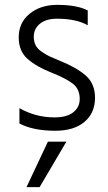

<svg xmlns="http://www.w3.org/2000/svg" viewBox="-20 -532 446 790"><path d="M371 -130Q371 -67 327.5 -30.5Q284 6 208 6Q116 6 60 -24V-87Q127 -49 204 -49Q255 -49 281.5 -70Q308 -91 308 -125Q308 -165 280.5 -187Q253 -209 190 -234Q129 -258 93 -290Q57 -322 57 -378Q57 -439 102 -475.5Q147 -512 215 -512Q297 -512 341 -489V-428Q294 -455 214 -455Q170 -455 144.5 -434.5Q119 -414 119 -381Q119 -361 126.5 -346Q134 -331 152.5 -318.5Q171 -306 184 -300Q197 -294 226 -282Q296 -254 333.5 -220.5Q371 -187 371 -130ZM143 238H89L177 51H253Z"/></svg>

Font: Hind Guntur Light
Style: Regular
Weight: 300
Designer: Manushi Parikh, Hitesh Malaviya
Foundry: Indian Type Foundry
Version: Version 1.002;PS 1.0;hotconv 1.0.86;makeotf.lib2.5.63406; tt